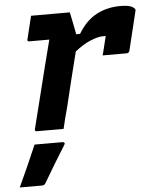

<svg xmlns="http://www.w3.org/2000/svg" viewBox="-55 -594 721 894"><g transform="rotate(-5 305.0 -146.5)"><path d="M123 -538H304Q304 -538 308 -520Q312 -502 316.5 -477.5Q321 -453 325 -434H343Q378 -493 428 -520Q478 -547 542 -547Q591 -547 606 -530Q610 -527 610 -523.5Q610 -520 609 -517L565 -336Q562 -325 551 -325H439L444 -344Q448 -361 452.5 -378.5Q457 -396 461 -413Q459 -414 451 -414Q425 -414 389 -399Q353 -384 316 -354Q301 -295 284.5 -228Q268 -161 253 -98Q246 -72 239.5 -47.5Q233 -23 228 0H103Q92 0 95 -11Q110 -69 128 -142.5Q146 -216 164.5 -289Q183 -362 198 -420H105Q93 -420 97 -431Q104 -458 110 -484.5Q116 -511 123 -538ZM87 61H217Q223 61 226 64.5Q229 68 225 74Q198 117 173.5 157.5Q149 198 122 244Q120 248 116 251Q112 254 105 254H1Q24 204 46 155Q68 106 87 61Z"/></g></svg>

Font: Recursive Mn Lnr St
Style: Bold Italic
Weight: 700
Italic angle: -15°
Monospace: yes
Version: Version 1.079;hotconv 1.0.112;makeotfexe 2.5.65598; ttfautoh